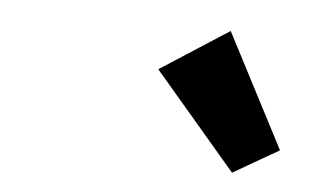

<svg xmlns="http://www.w3.org/2000/svg" viewBox="-31 -863 562 323"><g transform="rotate(5 250.0 -701.5)"><path d="M370.1 -582.5 231.4 -745.1 347.2 -819.8 447.3 -627Z"/></g></svg>

Font: Schibsted Grotesk
Style: Bold Italic
Weight: 700
Italic angle: -12°
Designer: Bakken & Baeck AS, Henrik Kongsvoll
Foundry: Schibsted ASA
Version: Version 1.100;gftools[0.9.25]